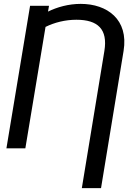

<svg xmlns="http://www.w3.org/2000/svg" viewBox="-20 -757 671 980"><path d="M495.7 203.1 610.8 -497.2C637.1 -657.7 527 -737.2 392 -737.2C329.5 -737.2 271 -720.5 225.1 -697.8L230.1 -727.3H133.5L12.8 0H109.4L212.4 -619.7C258.5 -642.4 312.9 -656.2 370 -656.2C479.4 -656.2 530.9 -608 512.8 -497.2L397.7 203.1Z"/></svg>

Font: Magic Ui Pro
Style: Italic
Weight: 400
Italic angle: -9.39999°
Designer: Stefan Endress, Andreas Faust
Version: Version 1.000;FEAKit 1.0